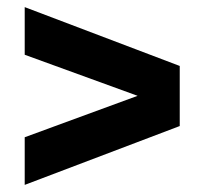

<svg xmlns="http://www.w3.org/2000/svg" viewBox="-20 -650 575 540"><path d="M49.5 -130V-264L367 -380.5L49.5 -496V-630L485.5 -464.5V-295.5Z"/></svg>

Font: Encode Sans Semi Condensed ExtraBold
Style: Regular
Weight: 800
Width: 4
Designer: Multiple Designers
Foundry: Impallari Type
Version: Version 3.000; ttfautohint (v1.8.3) -l 8 -r 50 -G 200 -x 14 